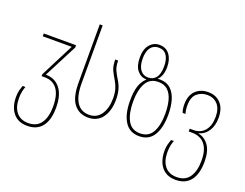

<svg xmlns="http://www.w3.org/2000/svg" viewBox="-147 -1066 2057 1613"><g transform="rotate(20 881.5 -260.0)"><path d="M215 250Q156 250 118.5 224Q81 198 62.5 153.5Q44 109 44 54Q44 18 51.5 -9.5Q59 -37 65 -52H90Q83 -35 77 -8.5Q71 18 71 54Q71 135 108.5 180Q146 225 215 225Q291 225 328 171Q365 117 365 24Q365 -81 326 -132.5Q287 -184 215 -184H187V-202L340 -502H81V-527H370V-507L216 -208Q299 -207 345.5 -147.5Q392 -88 392 24Q392 134 346.5 192Q301 250 215 250Z M671 10Q591 10 544 -49Q497 -108 497 -239V-760H523V-240Q523 -129 561 -72Q599 -15 671 -15Q740 -15 777.5 -70.5Q815 -126 815 -213Q815 -262 804.5 -296.5Q794 -331 775 -363Q754 -397 737 -432.5Q720 -468 720 -527H746Q746 -475 761.5 -441.5Q777 -408 798 -375Q819 -342 830.5 -303.5Q842 -265 842 -211Q842 -112 797.5 -51Q753 10 671 10Z M1127 10Q1041 10 998 -58.5Q955 -127 955 -246Q955 -324 970.5 -373.5Q986 -423 1022 -457V-459Q973 -460 940.5 -499.5Q908 -539 908 -615Q908 -689 942.5 -729.5Q977 -770 1029 -770Q1088 -770 1120 -727Q1152 -684 1152 -617Q1152 -536 1111 -498V-496Q1118 -498 1129 -498Q1190 -498 1227 -464.5Q1264 -431 1281 -373.5Q1298 -316 1298 -244Q1298 -126 1256 -58Q1214 10 1127 10ZM1030 -479Q1075 -479 1100.5 -512Q1126 -545 1126 -614Q1126 -676 1102 -711Q1078 -746 1029 -746Q985 -746 959.5 -712.5Q934 -679 934 -615Q934 -548 960 -513.5Q986 -479 1030 -479ZM1127 -15Q1202 -15 1236.5 -76Q1271 -137 1271 -245Q1271 -310 1257 -362Q1243 -414 1211.5 -444Q1180 -474 1126 -474Q1051 -474 1016.5 -412Q982 -350 982 -246Q982 -141 1016.5 -78Q1051 -15 1127 -15Z M1542 250Q1483 250 1445.5 224Q1408 198 1389.5 153.5Q1371 109 1371 54Q1371 18 1378.5 -9.5Q1386 -37 1392 -52H1417Q1410 -35 1404 -8.5Q1398 18 1398 54Q1398 135 1435.5 180Q1473 225 1542 225Q1618 225 1655 171Q1692 117 1692 24Q1692 -47 1671.5 -89.5Q1651 -132 1616.5 -151Q1582 -170 1539 -170H1507V-195H1543Q1604 -195 1641 -239Q1678 -283 1678 -363Q1678 -435 1643 -473.5Q1608 -512 1551 -512Q1497 -512 1459 -479.5Q1421 -447 1421 -372Q1421 -349 1424 -330Q1427 -311 1431 -299H1406Q1394 -328 1394 -372Q1394 -451 1437 -494Q1480 -537 1551 -537Q1619 -537 1661.5 -492Q1704 -447 1704 -363Q1704 -293 1673.5 -245.5Q1643 -198 1590 -184V-182Q1647 -171 1683 -120.5Q1719 -70 1719 24Q1719 134 1673.5 192Q1628 250 1542 250Z"/></g></svg>

Font: Noto Sans Georgian Condensed Thin
Style: Regular
Weight: 100
Width: 3
Designer: Monotype Design Team, Akaki Razmadze
Foundry: Google LLC
Version: Version 2.005; ttfautohint (v1.8.4.7-5d5b)